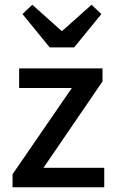

<svg xmlns="http://www.w3.org/2000/svg" viewBox="-20 -793 488 813"><path d="M33.2 0V-55.2L284.2 -420.4H61V-503.4H414.1V-448.2L164.1 -82.5H421.4V0ZM190.4 -592.3 75.2 -733.4 116.7 -772.9 240.2 -662.6H244.1L367.7 -772.9L409.2 -733.4L293.9 -592.3Z"/></svg>

Font: Akatab SemiBold
Style: Regular
Weight: 600
Designer: SIL Global
Foundry: SIL Global
Version: Version 4.100